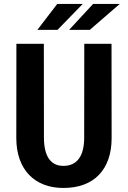

<svg xmlns="http://www.w3.org/2000/svg" viewBox="-20 -930 640 960"><path d="M537.6 -710.9 538.1 -239.7Q538.1 -180.2 521.7 -133.8Q505.4 -87.4 474.4 -55.4Q443.4 -23.4 398.7 -6.8Q354 9.8 296.9 9.8Q243.2 9.8 200 -6.8Q156.7 -23.4 126 -55.2Q95.2 -86.9 78.4 -133.5Q61.5 -180.2 61.5 -239.7L62 -710.9H199.2L199.7 -239.7Q200.2 -170.9 224.9 -135.7Q249.5 -100.6 296.9 -100.6Q347.2 -100.6 373.8 -135.7Q400.4 -170.9 400.9 -239.7L401.4 -710.9ZM445.3 -910.2H578.6L429.2 -780.8H325.7ZM266.1 -910.2H393.6L267.6 -780.8H167Z"/></svg>

Font: Roboto Mono
Style: Bold
Weight: 700
Designer: Google
Version: Version 2.000985; 2015; ttfautohint (v1.3)